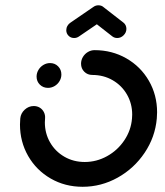

<svg xmlns="http://www.w3.org/2000/svg" viewBox="-20 -714 635 737"><path d="M120.4 -420Q120.4 -433.7 127.6 -445.7Q134.8 -457.8 146.7 -464.8Q158.5 -471.9 172.2 -471.9Q190.7 -471.9 203.1 -459.3Q215.6 -446.7 215.6 -428.1Q215.6 -414.4 208.5 -402.6Q201.5 -390.7 189.6 -383.7Q177.8 -376.7 164.1 -376.7Q145.6 -376.7 133 -389.1Q120.4 -401.5 120.4 -420ZM291.1 -469.6Q291.1 -483.3 298.3 -495.4Q305.6 -507.4 317.4 -514.4Q329.3 -521.5 343 -521.5Q410 -521.5 465 -490Q520 -458.5 551.5 -403.9Q583 -349.3 583 -283Q583 -271.5 581.9 -259.3Q575.6 -187.8 535.2 -127.6Q494.8 -67.4 431.7 -32.2Q368.5 3 297 3Q229.6 3 174.6 -28.7Q119.6 -60.4 88.1 -115.2Q56.7 -170 56.7 -236.3Q56.7 -247.8 57.8 -259.3Q59.6 -278.9 74.8 -293Q90 -307 109.6 -307Q122.6 -307 133 -300.6Q143.3 -294.1 148.7 -283.1Q154.1 -272.2 153 -259.3Q152.2 -248.9 152.2 -244.4Q152.2 -202.2 172.2 -167.4Q192.2 -132.6 227.2 -112.4Q262.2 -92.2 305.2 -92.2Q350.7 -92.2 391.1 -114.6Q431.5 -137 457.2 -175.4Q483 -213.7 486.7 -259.3Q487.4 -269.6 487.4 -274.1Q487.4 -316.3 467.4 -351.1Q447.4 -385.9 412.4 -406.1Q377.4 -426.3 334.4 -426.3Q315.9 -426.3 303.5 -438.7Q291.1 -451.1 291.1 -469.6ZM357.8 -693.7Q370.7 -693.7 379.3 -685Q387.8 -676.3 387.8 -663.7Q387.8 -654.8 383.5 -647Q379.3 -639.3 372.2 -634.8L283.7 -574.4Q275.2 -568.1 264.4 -568.1Q251.5 -568.1 243 -576.9Q234.4 -585.6 234.4 -598.1Q234.4 -607 238.9 -614.8Q243.3 -622.6 250.4 -627L338.5 -687.4Q347 -693.7 357.8 -693.7ZM375.9 -687.8 454.1 -627Q459.3 -623 462.2 -616.9Q465.2 -610.7 465.2 -603.3Q465.2 -589.3 454.6 -578.7Q444.1 -568.1 430 -568.1Q419.3 -568.1 411.1 -574.4L334.4 -634.4Z"/></svg>

Font: 26F Galaxy Sans Extra Bold
Style: Italic
Weight: 800
Italic angle: -5°
Designer: C₂₉H₂₅N₃O₅
Version: Version 1.200